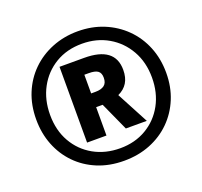

<svg xmlns="http://www.w3.org/2000/svg" viewBox="-126 -869 1078 1024"><g transform="rotate(-20 413.0 -357.0)"><path d="M412 10Q329 10 261.5 -18Q194 -46 145.5 -96Q97 -146 71 -212.5Q45 -279 45 -357Q45 -438 72.5 -505Q100 -572 150 -621Q200 -670 267.5 -697Q335 -724 413 -724Q493 -724 560 -696.5Q627 -669 677 -619.5Q727 -570 754.5 -502.5Q782 -435 782 -355Q782 -275 754.5 -208.5Q727 -142 677.5 -93Q628 -44 560.5 -17Q493 10 412 10ZM415 -60Q499 -60 564 -98.5Q629 -137 665.5 -204Q702 -271 702 -357Q702 -444 664 -511Q626 -578 560.5 -616Q495 -654 412 -654Q326 -654 261 -615Q196 -576 159.5 -508.5Q123 -441 123 -355Q123 -267 161 -200.5Q199 -134 265 -97Q331 -60 415 -60ZM258 -149V-579H398Q572 -579 572 -448Q572 -404 554 -375Q536 -346 501 -330L597 -149H478L405 -310H368V-149ZM393 -388Q425 -388 442.5 -401Q460 -414 460 -444Q460 -471 444.5 -482.5Q429 -494 393 -494H368V-388Z"/></g></svg>

Font: Noto Sans Devanagari Condensed ExtraBold
Style: Regular
Weight: 800
Width: 3
Designer: Jelle Bosma - Monotype Design Team
Foundry: Monotype Imaging Inc.
Version: Version 2.004; ttfautohint (v1.8.4.7-5d5b)